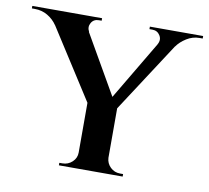

<svg xmlns="http://www.w3.org/2000/svg" viewBox="-92 -678 823 756"><g transform="rotate(10 319.5 -300.0)"><path d="M180 -599 368 -272 265 -251 42 -599ZM377 -267V0H258V-266ZM527 -599H597L368 -247L324 -257ZM490 -537Q501 -556 490.5 -573Q480 -590 460 -590Q460 -590 454 -590Q448 -590 448 -590V-600H661V-590H648Q621 -590 597 -575Q573 -560 559 -540ZM216 -538 79 -541Q64 -563 41 -576.5Q18 -590 -10 -590H-22V-600H257V-590Q257 -590 251.5 -590Q246 -590 246 -590Q225 -590 215.5 -573Q206 -556 216 -538ZM261 -63V0H190V-10Q191 -10 196.5 -10Q202 -10 202 -10Q225 -10 241.5 -25.5Q258 -41 258 -63ZM374 -63H377Q378 -41 394 -25.5Q410 -10 433 -10Q433 -10 439 -10Q445 -10 445 -10V0H374Z"/></g></svg>

Font: Cinzel SemiBold
Style: Regular
Weight: 600
Designer: Natanael Gama
Version: Version 2.000